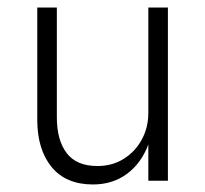

<svg xmlns="http://www.w3.org/2000/svg" viewBox="-20 -480 545 510"><path d="M131 -168V-460H79V-162Q79 -83 117 -36.5Q155 10 227 10Q279 10 317 -18Q355 -46 374 -96V0H426V-460H374V-180Q374 -141 356.5 -109Q339 -77 308.5 -58Q278 -39 239 -39Q183 -39 157 -73.5Q131 -108 131 -168Z"/></svg>

Font: Jost Light
Style: Regular
Weight: 300
Version: Version 3.710